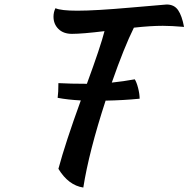

<svg xmlns="http://www.w3.org/2000/svg" viewBox="-20 -758 846 862"><path d="M303.2 -606Q264.6 -606 242.4 -627.9Q220.2 -649.9 220.2 -683.1Q220.2 -703.6 229 -721.2Q253.4 -710 327.1 -710Q408.7 -710 565.9 -723.9Q723.1 -737.8 728 -737.8Q762.2 -737.8 779.5 -712.6Q796.9 -687.5 806.2 -637.2Q749 -642.1 710.9 -642.1Q655.8 -642.1 581.1 -633.8Q537.6 -546.4 481.9 -387.2Q533.7 -392.6 585 -401.9Q593.3 -389.2 600.1 -362.5Q606.9 -335.9 606.9 -314.9Q534.2 -307.6 454.1 -306.2Q379.4 -77.1 354 84Q287.6 74.2 242.2 0Q273.9 -117.7 342.8 -307.1Q285.2 -310.1 238.8 -318.8Q242.2 -341.8 242.2 -384.8Q296.4 -381.8 370.1 -381.8Q431.2 -547.9 449.2 -618.2Q349.1 -606 303.2 -606Z"/></svg>

Font: Kaushan Script
Style: Regular
Weight: 400
Designer: Pablo Impallari
Foundry: Pablo Impallari
Version: Version 1.002